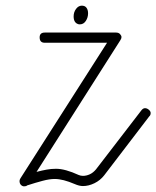

<svg xmlns="http://www.w3.org/2000/svg" viewBox="-20 -665 552 678"><path d="M269 -645Q280 -645 285.5 -637.5Q291 -630 291 -618Q291 -603 283 -591Q275 -579 262 -579H259Q240 -583 240 -607Q240 -622 248.5 -633.5Q257 -645 269 -645ZM479 -275Q485 -283 492 -283Q499 -283 505.5 -277.5Q512 -272 512 -266Q512 -258 507 -254L348 -46Q334 -28 313.5 -18Q293 -8 273 -8Q260 -8 244 -15Q223 -24 205.5 -28.5Q188 -33 173 -33Q155 -33 130.5 -26.5Q106 -20 75 -10L73 -8Q67 -7 65 -7Q59 -7 54 -12Q49 -17 49 -26Q49 -30 52 -35L358 -514H138Q120 -514 120 -533Q120 -550 138 -550H390Q399 -550 404 -544.5Q409 -539 409 -534Q409 -529 405 -523L109 -58Q128 -63 144.5 -66Q161 -69 178 -69Q210 -69 258 -47Q265 -44 273 -44Q285 -44 297 -49.5Q309 -55 319 -67Z"/></svg>

Font: Gruenewald VA
Style: Regular
Weight: 400
Designer: Peter Wiegel
Foundry: Peter Wiegel, nach dem Schriftentwurf von Dr. H. Gr¸newald
Version: Version 0.007